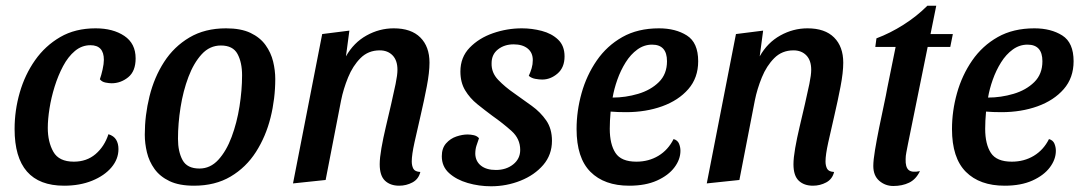

<svg xmlns="http://www.w3.org/2000/svg" viewBox="-20 -629 3773 671"><path d="M204 20Q31 20 31 -178Q31 -243 49 -305.5Q67 -368 102.5 -418.5Q138 -469 190.5 -499.5Q243 -530 314 -530Q375 -530 414.5 -503.5Q454 -477 454 -425Q454 -380 428 -359Q402 -338 370 -338Q361 -338 348.5 -340.5Q336 -343 329 -352Q334 -366 338.5 -386Q343 -406 343 -420Q343 -471 296 -471Q266 -471 242 -451Q218 -431 200.5 -398Q183 -365 171 -326.5Q159 -288 153 -250Q147 -212 147 -182Q147 -133 166.5 -98.5Q186 -64 238 -64Q283 -64 314 -90.5Q345 -117 359 -160Q378 -154 386 -140.5Q394 -127 394 -108Q394 -73 369.5 -44Q345 -15 302 2.5Q259 20 204 20Z M658 20Q606 20 572.5 4Q539 -12 520 -38.5Q501 -65 493.5 -96.5Q486 -128 486 -158Q486 -226 502.5 -292.5Q519 -359 553.5 -412.5Q588 -466 642 -498Q696 -530 770 -530Q822 -530 855.5 -514Q889 -498 908 -471.5Q927 -445 934.5 -414Q942 -383 942 -353Q942 -284 925.5 -218Q909 -152 874.5 -98Q840 -44 786 -12Q732 20 658 20ZM677 -40Q715 -40 743 -70.5Q771 -101 789.5 -150.5Q808 -200 817 -257Q826 -314 826 -366Q826 -411 810 -440.5Q794 -470 752 -470Q713 -470 685 -439.5Q657 -409 638.5 -360Q620 -311 611 -254Q602 -197 602 -144Q602 -99 618 -69.5Q634 -40 677 -40Z M1375 20Q1344 20 1325.5 2.5Q1307 -15 1307 -55Q1307 -77 1313 -111.5Q1319 -146 1328.5 -186Q1338 -226 1347 -265Q1356 -304 1362.5 -335.5Q1369 -367 1369 -385Q1369 -418 1352 -435.5Q1335 -453 1307 -453Q1267 -453 1240 -426Q1213 -399 1196.5 -358.5Q1180 -318 1172 -278L1118 0L1004 12L1106 -510L1201 -522L1189 -432Q1216 -480 1261 -505Q1306 -530 1356 -530Q1417 -530 1449 -498Q1481 -466 1481 -410Q1481 -376 1471.5 -326.5Q1462 -277 1450 -225.5Q1438 -174 1428.5 -131Q1419 -88 1419 -65Q1419 -50 1424.5 -39.5Q1430 -29 1449 -28Q1443 -3 1421.5 8.5Q1400 20 1375 20Z M1696 22Q1654 22 1614.5 10.5Q1575 -1 1549.5 -24Q1524 -47 1524 -83Q1524 -111 1539 -128Q1554 -145 1575 -152Q1596 -159 1614 -159Q1625 -159 1636 -156.5Q1647 -154 1654 -146Q1649 -132 1645 -119.5Q1641 -107 1641 -91Q1642 -65 1661 -50Q1680 -35 1713 -35Q1749 -35 1773.5 -54.5Q1798 -74 1798 -105Q1798 -144 1768 -171Q1738 -198 1701 -224Q1674 -244 1648 -265Q1622 -286 1605.5 -313.5Q1589 -341 1589 -379Q1589 -429 1621.5 -462.5Q1654 -496 1703 -513Q1752 -530 1804 -530Q1839 -530 1873.5 -521Q1908 -512 1930.5 -490.5Q1953 -469 1953 -432Q1953 -393 1928.5 -372Q1904 -351 1875 -351Q1864 -351 1850.5 -353.5Q1837 -356 1828 -364Q1834 -377 1838 -390.5Q1842 -404 1842 -419Q1842 -445 1824 -459.5Q1806 -474 1775 -474Q1743 -474 1720.5 -456.5Q1698 -439 1698 -408Q1697 -375 1721 -350Q1745 -325 1777 -303Q1808 -281 1838.5 -259Q1869 -237 1889 -208Q1909 -179 1909 -137Q1909 -88 1878.5 -52.5Q1848 -17 1799 2.5Q1750 22 1696 22Z M2179 20Q2092 20 2043.5 -28.5Q1995 -77 1995 -178Q1995 -241 2012.5 -303.5Q2030 -366 2065.5 -417.5Q2101 -469 2155 -499.5Q2209 -530 2283 -530Q2341 -530 2380.5 -505Q2420 -480 2420 -415Q2420 -357 2385.5 -317.5Q2351 -278 2294 -257.5Q2237 -237 2168 -237Q2155 -237 2139.5 -237.5Q2124 -238 2114 -239Q2111 -206 2111 -179Q2111 -125 2131 -94.5Q2151 -64 2204 -64Q2247 -64 2281 -84.5Q2315 -105 2334 -143Q2348 -139 2353 -127Q2358 -115 2358 -102Q2358 -72 2337 -44Q2316 -16 2276 2Q2236 20 2179 20ZM2121 -288Q2166 -288 2210 -301Q2254 -314 2282.5 -342Q2311 -370 2311 -415Q2311 -473 2259 -473Q2231 -473 2207.5 -456Q2184 -439 2166.5 -411Q2149 -383 2137.5 -350.5Q2126 -318 2121 -288Z M2821 20Q2790 20 2771.5 2.5Q2753 -15 2753 -55Q2753 -77 2759 -111.5Q2765 -146 2774.5 -186Q2784 -226 2793 -265Q2802 -304 2808.5 -335.5Q2815 -367 2815 -385Q2815 -418 2798 -435.5Q2781 -453 2753 -453Q2713 -453 2686 -426Q2659 -399 2642.5 -358.5Q2626 -318 2618 -278L2564 0L2450 12L2552 -510L2647 -522L2635 -432Q2662 -480 2707 -505Q2752 -530 2802 -530Q2863 -530 2895 -498Q2927 -466 2927 -410Q2927 -376 2917.5 -326.5Q2908 -277 2896 -225.5Q2884 -174 2874.5 -131Q2865 -88 2865 -65Q2865 -50 2870.5 -39.5Q2876 -29 2895 -28Q2889 -3 2867.5 8.5Q2846 20 2821 20Z M3102 21Q3074 21 3053 3Q3032 -15 3032 -49Q3032 -69 3038 -105Q3044 -141 3052.5 -183Q3061 -225 3069 -262Q3077 -299 3081 -322L3110 -465H3039L3043 -495Q3091 -513 3137.5 -542.5Q3184 -572 3221 -609H3252L3232 -510H3310L3301 -465H3222L3153 -125Q3150 -109 3147.5 -96.5Q3145 -84 3145 -73Q3144 -45 3155.5 -35Q3167 -25 3195 -31Q3181 -2 3157 9.5Q3133 21 3102 21Z M3491 20Q3404 20 3355.5 -28.5Q3307 -77 3307 -178Q3307 -241 3324.5 -303.5Q3342 -366 3377.5 -417.5Q3413 -469 3467 -499.5Q3521 -530 3595 -530Q3653 -530 3692.5 -505Q3732 -480 3732 -415Q3732 -357 3697.5 -317.5Q3663 -278 3606 -257.5Q3549 -237 3480 -237Q3467 -237 3451.5 -237.5Q3436 -238 3426 -239Q3423 -206 3423 -179Q3423 -125 3443 -94.5Q3463 -64 3516 -64Q3559 -64 3593 -84.5Q3627 -105 3646 -143Q3660 -139 3665 -127Q3670 -115 3670 -102Q3670 -72 3649 -44Q3628 -16 3588 2Q3548 20 3491 20ZM3433 -288Q3478 -288 3522 -301Q3566 -314 3594.5 -342Q3623 -370 3623 -415Q3623 -473 3571 -473Q3543 -473 3519.5 -456Q3496 -439 3478.5 -411Q3461 -383 3449.5 -350.5Q3438 -318 3433 -288Z"/></svg>

Font: Sansita Swashed
Style: Regular
Weight: 400
Designer: Pablo Cosgaya
Foundry: Omnibus-Type
Version: Version 1.003; ttfautohint (v1.8.3)